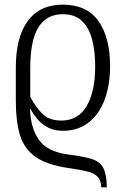

<svg xmlns="http://www.w3.org/2000/svg" viewBox="-20 -565 542 825"><path d="M415 240Q414 209 398.5 193.5Q383 178 352.5 171Q322 164 274 157Q179 143 130.5 107.5Q82 72 65 13Q48 -46 48 -129V-275Q48 -405 99.5 -475Q151 -545 250 -545Q353 -545 403 -474.5Q453 -404 453 -281Q453 -199 429.5 -136.5Q406 -74 360.5 -38.5Q315 -3 250 -3Q213 -3 185.5 -17.5Q158 -32 140 -54Q122 -76 111 -97H109Q111 -17 146.5 35Q182 87 274 99Q338 107 373.5 118Q409 129 423.5 156Q438 183 439 240ZM244 -47Q316 -47 352.5 -109.5Q389 -172 389 -280Q389 -344 376 -394.5Q363 -445 332.5 -474.5Q302 -504 250 -504Q180 -504 145 -447.5Q110 -391 110 -272V-149Q131 -108 160.5 -77.5Q190 -47 244 -47Z"/></svg>

Font: Noto Serif SemiCondensed Light
Style: Regular
Weight: 300
Width: 4
Designer: Monotype Design Team
Foundry: Monotype Imaging Inc.
Version: Version 2.013